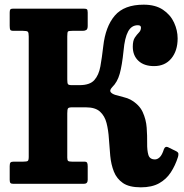

<svg xmlns="http://www.w3.org/2000/svg" viewBox="-20 -787 788 822"><path d="M742 -115Q730.5 -78.5 711.2 -49Q692 -19.5 661 -2.2Q630 15 583 15Q533 15 506.2 -3.5Q479.5 -22 467.5 -52.5Q455.5 -83 452 -119.8Q448.5 -156.5 446.2 -193Q444 -229.5 436.2 -260Q428.5 -290.5 408.2 -309Q388 -327.5 348 -327.5H288.5Q274 -327.5 271 -322.8Q268 -318 268 -301.5V-112Q268 -100.5 272 -97.8Q276 -95 288 -95H340Q350.5 -95 353 -90.2Q355.5 -85.5 355.5 -74.5V-17Q355.5 0 339 0H37.5Q28 0 24.8 -3.5Q21.5 -7 21.5 -17V-76Q21.5 -87.5 25 -91.2Q28.5 -95 39 -95H80Q94.5 -95 98.8 -98Q103 -101 103 -115.5V-631Q103 -647.5 99 -651.2Q95 -655 78.5 -655H39Q26.5 -655 24 -659.2Q21.5 -663.5 21.5 -677V-733Q21.5 -743 24.2 -746.5Q27 -750 36.5 -750H337.5Q348.5 -750 352 -747.2Q355.5 -744.5 355.5 -733V-676Q355.5 -663 349.8 -659Q344 -655 334.5 -655H289.5Q274 -655 271 -652Q268 -649 268 -631.5V-446.5Q268 -431 271 -426.8Q274 -422.5 287 -422.5H320.5Q364.5 -422.5 383.8 -444Q403 -465.5 409.8 -503Q416.5 -540.5 422 -588.5Q431.5 -673.5 471.5 -720.2Q511.5 -767 595 -767Q645.5 -767 677.8 -745.2Q710 -723.5 725.2 -690.2Q740.5 -657 740.5 -622.5Q740.5 -569.5 713.5 -536.8Q686.5 -504 639.5 -504Q597 -504 572.8 -526.5Q548.5 -549 548.5 -587Q548.5 -613 557.2 -626Q566 -639 574.8 -647.8Q583.5 -656.5 583.5 -669Q583.5 -679 570 -679Q543 -679 528.5 -652.2Q514 -625.5 509 -570Q502.5 -506.5 492.5 -471Q482.5 -435.5 460.5 -414Q448 -400.5 453.8 -392.8Q459.5 -385 475.2 -380.2Q491 -375.5 508.8 -371.2Q526.5 -367 538.5 -360.5Q576 -339.5 590.8 -307.5Q605.5 -275.5 608 -240.2Q610.5 -205 610 -174.2Q609.5 -143.5 615.2 -124Q621 -104.5 643.5 -104.5Q654 -104.5 664 -114Q674 -123.5 682 -149Q687.5 -162 699 -157L732.5 -140.5Q743.5 -135.5 743.8 -128.5Q744 -121.5 742 -115Z"/></svg>

Font: Besley* Narrow
Style: Bold
Weight: 700
Width: 4
Designer: Owen Earl
Foundry: indestructible type*
Version: Version 3.000; ttfautohint (v1.8.3)